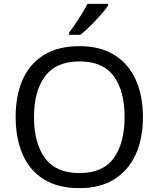

<svg xmlns="http://www.w3.org/2000/svg" viewBox="-20 -964 821 994"><path d="M720 -358Q720 -247 682.5 -164.5Q645 -82 572 -36Q499 10 391 10Q280 10 206.5 -36Q133 -82 97 -165Q61 -248 61 -359Q61 -469 97 -551Q133 -633 206.5 -679Q280 -725 392 -725Q499 -725 572 -679.5Q645 -634 682.5 -551.5Q720 -469 720 -358ZM156 -358Q156 -223 213 -145.5Q270 -68 391 -68Q513 -68 569 -145.5Q625 -223 625 -358Q625 -493 569 -569.5Q513 -646 392 -646Q271 -646 213.5 -569.5Q156 -493 156 -358ZM539 -934Q527 -916 502 -887.5Q477 -859 448.5 -830.5Q420 -802 396 -784H338V-796Q353 -815 370.5 -841Q388 -867 405 -894.5Q422 -922 433 -944H539Z"/></svg>

Font: Noto Sans Old Permic
Style: Regular
Weight: 400
Designer: Monotype Design Team
Foundry: Monotype Imaging Inc.
Version: Version 2.001; ttfautohint (v1.8.4.7-5d5b)